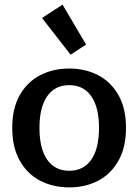

<svg xmlns="http://www.w3.org/2000/svg" viewBox="-20 -798 599 832"><path d="M353 -605 286 -561 162 -720 251 -778ZM33 -244Q33 -328 65.5 -385.5Q98 -443 154 -472Q210 -501 280 -501Q350 -501 405.5 -472Q461 -443 493.5 -385.5Q526 -328 526 -244Q526 -160 493.5 -102Q461 -44 405.5 -15Q350 14 280 14Q210 14 154 -15Q98 -44 65.5 -102Q33 -160 33 -244ZM409 -244Q409 -333 375.5 -381Q342 -429 280 -429Q218 -429 184.5 -381Q151 -333 151 -244Q151 -154 184.5 -106Q218 -58 280 -58Q342 -58 375.5 -106Q409 -154 409 -244Z"/></svg>

Font: Maitree Semibold
Style: Regular
Weight: 600
Designer: CadsonDemak Team
Foundry: CadsonDemak
Version: Version 1.010